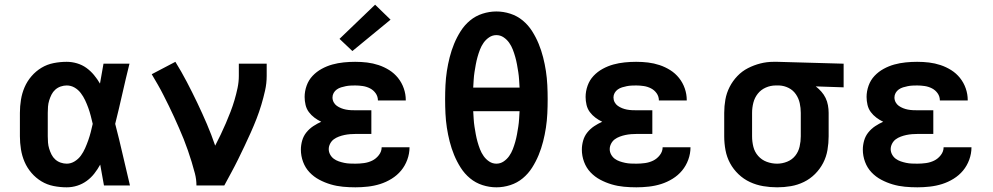

<svg xmlns="http://www.w3.org/2000/svg" viewBox="-20 -792 4240 820"><path d="M265 8Q237 8 209 2.5Q181 -3 157 -17.5Q133 -32 114.5 -53.5Q96 -75 85 -100.5Q74 -126 69.5 -154Q65 -182 65 -210V-310Q65 -338 69.5 -366Q74 -394 85 -419.5Q96 -445 114.5 -466.5Q133 -488 157 -502.5Q181 -517 209 -522.5Q237 -528 265 -528Q287 -528 309 -521.5Q331 -515 349 -502Q367 -489 381.5 -471.5Q396 -454 407 -435Q411 -456 414.5 -477.5Q418 -499 422 -520H533Q517 -456 502.5 -391.5Q488 -327 472 -263Q489 -198 504 -132Q519 -66 535 0H424Q420 -22 416 -44.5Q412 -67 408 -89Q397 -69 383 -51Q369 -33 350.5 -19.5Q332 -6 310 1Q288 8 265 8ZM265 -93Q283 -93 299 -103Q315 -113 325.5 -127.5Q336 -142 343.5 -159Q351 -176 357 -193Q363 -210 367.5 -227.5Q372 -245 376 -263Q372 -280 367.5 -297.5Q363 -315 357 -331.5Q351 -348 343.5 -364Q336 -380 325 -394.5Q314 -409 298.5 -418Q283 -427 265 -427Q252 -427 239 -422.5Q226 -418 216 -409Q206 -400 200 -388Q194 -376 190 -363Q186 -350 185 -336.5Q184 -323 184 -310V-210Q184 -197 185 -183.5Q186 -170 190 -157Q194 -144 200 -132Q206 -120 216 -111Q226 -102 239 -97.5Q252 -93 265 -93Z M819 0Q819 -26 812.5 -51Q806 -76 798.5 -100.5Q791 -125 782.5 -149.5Q774 -174 764.5 -198Q755 -222 744.5 -245.5Q734 -269 723.5 -292.5Q713 -316 701.5 -339Q690 -362 678.5 -385Q667 -408 654 -430.5Q641 -453 628 -475L729 -528Q755 -486 778 -442Q801 -398 822.5 -353Q844 -308 863.5 -262.5Q883 -217 899 -170Q911 -193 922.5 -217Q934 -241 944.5 -265.5Q955 -290 964.5 -314.5Q974 -339 981.5 -364.5Q989 -390 994.5 -416Q1000 -442 1000 -468V-520H1119V-468Q1119 -436 1112 -405Q1105 -374 1096 -344Q1087 -314 1075.5 -284.5Q1064 -255 1051 -226Q1038 -197 1024.5 -168.5Q1011 -140 997 -111.5Q983 -83 968 -55.5Q953 -28 938 0Z M1498 8Q1471 8 1444.5 5.5Q1418 3 1392.5 -4.5Q1367 -12 1343.5 -24.5Q1320 -37 1302 -56Q1284 -75 1274.5 -100.5Q1265 -126 1265 -153Q1265 -172 1270.5 -191.5Q1276 -211 1288.5 -226.5Q1301 -242 1317.5 -253Q1334 -264 1352 -272Q1337 -279 1323 -289.5Q1309 -300 1299 -313.5Q1289 -327 1285 -344Q1281 -361 1281 -378Q1281 -402 1289.5 -426Q1298 -450 1315 -468Q1332 -486 1354 -498Q1376 -510 1399.5 -516.5Q1423 -523 1448 -525.5Q1473 -528 1497 -528Q1523 -528 1548 -525Q1573 -522 1597 -514Q1621 -506 1642.5 -492.5Q1664 -479 1680 -459Q1696 -439 1704.5 -414.5Q1713 -390 1713 -365Q1713 -364 1713 -363.5Q1713 -363 1713 -363H1594Q1594 -363 1594 -363Q1594 -363 1594 -363Q1594 -380 1584.5 -393.5Q1575 -407 1560.5 -414.5Q1546 -422 1529.5 -424.5Q1513 -427 1497 -427Q1487 -427 1477 -426.5Q1467 -426 1457 -424Q1447 -422 1437 -419Q1427 -416 1418.5 -410Q1410 -404 1405 -395Q1400 -386 1400 -376Q1400 -376 1400 -376Q1400 -376 1400 -376Q1400 -365 1405 -355.5Q1410 -346 1418.5 -340Q1427 -334 1437 -330Q1447 -326 1457.5 -324Q1468 -322 1478.5 -321.5Q1489 -321 1500 -321H1566V-220H1500Q1488 -220 1475.5 -219Q1463 -218 1451 -215.5Q1439 -213 1427 -208.5Q1415 -204 1405.5 -197Q1396 -190 1390 -178.5Q1384 -167 1384 -155Q1384 -143 1390 -132Q1396 -121 1405.5 -114Q1415 -107 1426.5 -103Q1438 -99 1450 -96.5Q1462 -94 1474 -93.5Q1486 -93 1498 -93Q1516 -93 1534.5 -95.5Q1553 -98 1569.5 -106Q1586 -114 1598 -129.5Q1610 -145 1610 -163H1729Q1729 -163 1729 -163Q1729 -163 1729 -163Q1729 -136 1719.5 -110Q1710 -84 1693 -63.5Q1676 -43 1652.5 -28.5Q1629 -14 1603.5 -6Q1578 2 1551 5Q1524 8 1498 8ZM1485 -574 1430 -626 1582 -772 1648 -708Z M2100 8Q2070 8 2040.5 -1.5Q2011 -11 1987.5 -30.5Q1964 -50 1947.5 -76Q1931 -102 1919.5 -130Q1908 -158 1900.5 -187.5Q1893 -217 1888.5 -246.5Q1884 -276 1882.5 -306.5Q1881 -337 1881 -368Q1881 -398 1882.5 -428.5Q1884 -459 1888.5 -488.5Q1893 -518 1900.5 -547.5Q1908 -577 1919.5 -605Q1931 -633 1947.5 -659Q1964 -685 1987.5 -704.5Q2011 -724 2040.5 -733.5Q2070 -743 2100 -743Q2130 -743 2159.5 -733.5Q2189 -724 2212.5 -704.5Q2236 -685 2252.5 -659Q2269 -633 2280.5 -605Q2292 -577 2299.5 -547.5Q2307 -518 2311.5 -488.5Q2316 -459 2317.5 -428.5Q2319 -398 2319 -368Q2319 -337 2317.5 -306.5Q2316 -276 2311.5 -246.5Q2307 -217 2299.5 -187.5Q2292 -158 2280.5 -130Q2269 -102 2252.5 -76Q2236 -50 2212.5 -30.5Q2189 -11 2159.5 -1.5Q2130 8 2100 8ZM2199 -418Q2198 -434 2197 -451Q2196 -468 2193.5 -484Q2191 -500 2188 -516.5Q2185 -533 2180.5 -549Q2176 -565 2170 -580.5Q2164 -596 2154.5 -609.5Q2145 -623 2131 -632.5Q2117 -642 2100 -642Q2083 -642 2069 -632.5Q2055 -623 2045.5 -609.5Q2036 -596 2030 -580.5Q2024 -565 2019.5 -549Q2015 -533 2012 -516.5Q2009 -500 2006.5 -484Q2004 -468 2003 -451Q2002 -434 2001 -418ZM2100 -93Q2117 -93 2131 -102.5Q2145 -112 2154.5 -125.5Q2164 -139 2170 -154.5Q2176 -170 2180.5 -186Q2185 -202 2188 -218.5Q2191 -235 2193.5 -251Q2196 -267 2197 -284Q2198 -301 2199 -317H2001Q2002 -301 2003 -284Q2004 -267 2006.5 -251Q2009 -235 2012 -218.5Q2015 -202 2019.5 -186Q2024 -170 2030 -154.5Q2036 -139 2045.5 -125.5Q2055 -112 2069 -102.5Q2083 -93 2100 -93Z M2698 8Q2671 8 2644.5 5.5Q2618 3 2592.5 -4.5Q2567 -12 2543.5 -24.5Q2520 -37 2502 -56Q2484 -75 2474.5 -100.5Q2465 -126 2465 -153Q2465 -172 2470.5 -191.5Q2476 -211 2488.5 -226.5Q2501 -242 2517.5 -253Q2534 -264 2552 -272Q2537 -279 2523 -289.5Q2509 -300 2499 -313.5Q2489 -327 2485 -344Q2481 -361 2481 -378Q2481 -402 2489.5 -426Q2498 -450 2515 -468Q2532 -486 2554 -498Q2576 -510 2599.5 -516.5Q2623 -523 2648 -525.5Q2673 -528 2697 -528Q2723 -528 2748 -525Q2773 -522 2797 -514Q2821 -506 2842.5 -492.5Q2864 -479 2880 -459Q2896 -439 2904.5 -414.5Q2913 -390 2913 -365Q2913 -364 2913 -363.5Q2913 -363 2913 -363H2794Q2794 -363 2794 -363Q2794 -363 2794 -363Q2794 -380 2784.5 -393.5Q2775 -407 2760.5 -414.5Q2746 -422 2729.5 -424.5Q2713 -427 2697 -427Q2687 -427 2677 -426.5Q2667 -426 2657 -424Q2647 -422 2637 -419Q2627 -416 2618.5 -410Q2610 -404 2605 -395Q2600 -386 2600 -376Q2600 -376 2600 -376Q2600 -376 2600 -376Q2600 -365 2605 -355.5Q2610 -346 2618.5 -340Q2627 -334 2637 -330Q2647 -326 2657.5 -324Q2668 -322 2678.5 -321.5Q2689 -321 2700 -321H2766V-220H2700Q2688 -220 2675.5 -219Q2663 -218 2651 -215.5Q2639 -213 2627 -208.5Q2615 -204 2605.5 -197Q2596 -190 2590 -178.5Q2584 -167 2584 -155Q2584 -143 2590 -132Q2596 -121 2605.5 -114Q2615 -107 2626.5 -103Q2638 -99 2650 -96.5Q2662 -94 2674 -93.5Q2686 -93 2698 -93Q2716 -93 2734.5 -95.5Q2753 -98 2769.5 -106Q2786 -114 2798 -129.5Q2810 -145 2810 -163H2929Q2929 -163 2929 -163Q2929 -163 2929 -163Q2929 -136 2919.5 -110Q2910 -84 2893 -63.5Q2876 -43 2852.5 -28.5Q2829 -14 2803.5 -6Q2778 2 2751 5Q2724 8 2698 8Z M3299 8Q3269 8 3239.5 3Q3210 -2 3183 -14.5Q3156 -27 3134 -48Q3112 -69 3098 -95Q3084 -121 3078.5 -150.5Q3073 -180 3073 -210V-310Q3073 -339 3078 -367Q3083 -395 3096 -420.5Q3109 -446 3129 -467Q3149 -488 3174.5 -501Q3200 -514 3227.5 -521Q3255 -528 3284 -528Q3288 -528 3292 -528Q3296 -528 3300 -528L3583 -520V-419L3464 -423Q3477 -413 3488 -400.5Q3499 -388 3506 -373.5Q3513 -359 3516 -342.5Q3519 -326 3519 -310V-210Q3519 -181 3514 -151.5Q3509 -122 3495.5 -96Q3482 -70 3461 -49Q3440 -28 3413.5 -15Q3387 -2 3358 3Q3329 8 3299 8ZM3299 -93Q3321 -93 3342 -101.5Q3363 -110 3376.5 -127Q3390 -144 3395 -166Q3400 -188 3400 -210V-310Q3400 -331 3395.5 -351.5Q3391 -372 3379 -389.5Q3367 -407 3348 -416.5Q3329 -426 3308 -427H3300Q3298 -427 3296.5 -427Q3295 -427 3293 -427Q3271 -427 3250.5 -418Q3230 -409 3216.5 -392Q3203 -375 3197.5 -353.5Q3192 -332 3192 -310V-210Q3192 -187 3197.5 -165Q3203 -143 3218 -126Q3233 -109 3254.5 -101Q3276 -93 3299 -93Z M3898 8Q3871 8 3844.5 5.5Q3818 3 3792.5 -4.5Q3767 -12 3743.5 -24.5Q3720 -37 3702 -56Q3684 -75 3674.5 -100.5Q3665 -126 3665 -153Q3665 -172 3670.5 -191.5Q3676 -211 3688.5 -226.5Q3701 -242 3717.5 -253Q3734 -264 3752 -272Q3737 -279 3723 -289.5Q3709 -300 3699 -313.5Q3689 -327 3685 -344Q3681 -361 3681 -378Q3681 -402 3689.5 -426Q3698 -450 3715 -468Q3732 -486 3754 -498Q3776 -510 3799.5 -516.5Q3823 -523 3848 -525.5Q3873 -528 3897 -528Q3923 -528 3948 -525Q3973 -522 3997 -514Q4021 -506 4042.5 -492.5Q4064 -479 4080 -459Q4096 -439 4104.5 -414.5Q4113 -390 4113 -365Q4113 -364 4113 -363.5Q4113 -363 4113 -363H3994Q3994 -363 3994 -363Q3994 -363 3994 -363Q3994 -380 3984.5 -393.5Q3975 -407 3960.5 -414.5Q3946 -422 3929.5 -424.5Q3913 -427 3897 -427Q3887 -427 3877 -426.5Q3867 -426 3857 -424Q3847 -422 3837 -419Q3827 -416 3818.5 -410Q3810 -404 3805 -395Q3800 -386 3800 -376Q3800 -376 3800 -376Q3800 -376 3800 -376Q3800 -365 3805 -355.5Q3810 -346 3818.5 -340Q3827 -334 3837 -330Q3847 -326 3857.5 -324Q3868 -322 3878.5 -321.5Q3889 -321 3900 -321H3966V-220H3900Q3888 -220 3875.5 -219Q3863 -218 3851 -215.5Q3839 -213 3827 -208.5Q3815 -204 3805.5 -197Q3796 -190 3790 -178.5Q3784 -167 3784 -155Q3784 -143 3790 -132Q3796 -121 3805.5 -114Q3815 -107 3826.5 -103Q3838 -99 3850 -96.5Q3862 -94 3874 -93.5Q3886 -93 3898 -93Q3916 -93 3934.5 -95.5Q3953 -98 3969.5 -106Q3986 -114 3998 -129.5Q4010 -145 4010 -163H4129Q4129 -163 4129 -163Q4129 -163 4129 -163Q4129 -136 4119.5 -110Q4110 -84 4093 -63.5Q4076 -43 4052.5 -28.5Q4029 -14 4003.5 -6Q3978 2 3951 5Q3924 8 3898 8Z"/></svg>

Font: Iosevka SS04 Extended
Style: Bold
Weight: 700
Width: 7
Monospace: yes
Designer: Belleve Invis
Foundry: Belleve Invis
Version: Version 19.0.0; ttfautohint (v1.8.4)